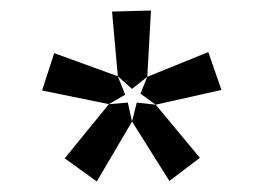

<svg xmlns="http://www.w3.org/2000/svg" viewBox="-20 -781 504 365"><path d="M231 -612 204 -636 193 -759 267 -761 260 -635ZM276 -582 247 -603 260 -635 376 -682 401 -610ZM187 -583 60 -609 83 -680 204 -636 218 -601ZM302 -437 231 -550 240 -586 276 -582 360 -481ZM164 -436 103 -480 187 -583 223 -586 231 -550Z"/></svg>

Font: Bitter SemiBold
Style: Regular
Weight: 600
Designer: Sol Matas, and Bitter project Authors
Foundry: Sol Matas
Version: Version 2.001